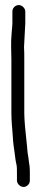

<svg xmlns="http://www.w3.org/2000/svg" viewBox="-20 -701 162 759"><path d="M80 -610V-655C80 -662 77 -668 72 -673C67 -678 61 -681 54 -681C47 -681 41 -678 36 -673C31 -668 29 -662 29 -655V-610C29 -604 28 -591 26 -571C24 -551 24 -533 24 -517C24 -501 25 -483 25 -465V-254C25 -237 26 -221 27 -207C28 -193 30 -175 31 -155C32 -135 35 -117 37 -103C39 -89 40 -78 41 -72C42 -66 43 -59 45 -51C47 -43 47 -31 47 -16V12C47 19 50 25 55 30C60 35 66 38 73 38C80 38 86 35 91 30C96 25 98 19 98 12V-16C98 -24 98 -33 97 -43L94 -64C93 -69 93 -74 92 -80C91 -86 90 -91 89 -98L87 -121C80 -184 76 -228 76 -254V-465C76 -484 76 -500 75 -515Z"/></svg>

Font: AppleStorm
Style: Rg
Weight: 400
Foundry: Cannot Into Space Fonts
Version: Version 1.01